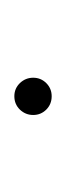

<svg xmlns="http://www.w3.org/2000/svg" viewBox="68 -156 92 269"><g transform="rotate(90 114.5 -21.0)"><path d="M114.3 5.4Q103.5 5.4 95.9 -2.4Q88.4 -10.3 88.4 -21Q88.4 -31.7 95.9 -39.3Q103.5 -46.9 114.3 -46.9Q125.5 -46.9 133.1 -39.3Q140.6 -31.7 140.6 -21Q140.6 -10.3 133.1 -2.4Q125.5 5.4 114.3 5.4Z"/></g></svg>

Font: Inter 24pt Thin
Style: Regular
Weight: 250
Designer: Rasmus Andersson
Foundry: rsms
Version: Version 4.001;git-66647c0bb